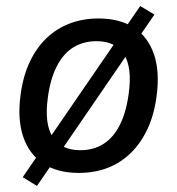

<svg xmlns="http://www.w3.org/2000/svg" viewBox="-20 -562 584 634"><path d="M240 9Q169 9 122.5 -22Q76 -53 56.5 -111Q37 -169 48 -249Q56 -310 78 -357Q100 -404 133.5 -436Q167 -468 210.5 -484.5Q254 -501 305 -501Q376 -501 422.5 -470.5Q469 -440 488.5 -382.5Q508 -325 497 -244Q489 -183 467 -136Q445 -89 411.5 -56.5Q378 -24 335 -7.5Q292 9 240 9ZM245 -66Q289 -66 322 -87Q355 -108 376 -150Q397 -192 405 -253Q417 -340 389 -383Q361 -426 299 -426Q255 -426 222 -405.5Q189 -385 167.5 -343Q146 -301 138 -240Q126 -152 154.5 -109Q183 -66 245 -66ZM102 52 55 23 443 -542 490 -514Z"/></svg>

Font: Nunito Sans 10pt SemiCondensed SemiBold
Style: Italic
Weight: 600
Width: 4
Italic angle: -9°
Designer: Vernon Adams
Foundry: Vernon Adams
Version: Version 3.101;gftools[0.9.27]